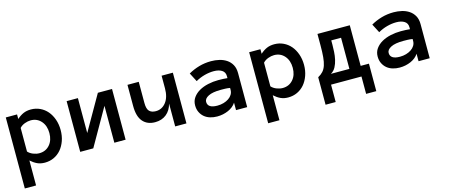

<svg xmlns="http://www.w3.org/2000/svg" viewBox="-43 -974 3908 1664"><g transform="rotate(-15 1910.5 -142.0)"><path d="M23.9 -455.1H125V-414.1Q153.8 -439.9 183.3 -452.9Q212.9 -465.8 251 -465.8Q294.9 -465.8 332.5 -448Q370.1 -430.2 397 -398.7Q423.8 -367.2 439.5 -323Q455.1 -278.8 455.1 -227.1Q455.1 -174.8 439.5 -130.9Q423.8 -86.9 397 -55.4Q370.1 -23.9 332.5 -6.3Q294.9 11.2 251 11.2Q212.9 11.2 183.3 -2.4Q153.8 -16.1 125 -42V182.1H23.9ZM125 -122.1Q143.1 -102.1 171.1 -91.1Q199.2 -80.1 225.1 -80.1Q282.2 -80.1 318.1 -120.6Q354 -161.1 354 -227.1Q354 -293 318.1 -334Q282.2 -375 225.1 -375Q199.2 -375 171.1 -364.5Q143.1 -354 125 -334Z M569.8 -455.1H670.9V-142.1L850.1 -455.1H977.1V0H876V-331.1L687 0H569.8Z M1115.7 -455.1H1216.8V-265.1Q1216.8 -211.9 1236.8 -191.4Q1256.8 -170.9 1294.9 -170.9Q1350.6 -170.9 1386.2 -216.6Q1421.9 -262.2 1421.9 -341.8V-455.1H1522.9V0H1421.9V-205.1Q1406.7 -146 1365.7 -113Q1324.7 -80.1 1264.6 -80.1Q1194.8 -80.1 1155.3 -125.5Q1115.7 -170.9 1115.7 -265.1Z M1635.7 -130.9Q1635.7 -170.9 1657.2 -200.9Q1678.7 -231 1713.6 -251Q1748.5 -271 1793.7 -281Q1838.9 -291 1885.7 -291Q1911.6 -291 1930.2 -290Q1948.7 -289.1 1967.8 -287.1V-305.2Q1967.8 -340.8 1940.2 -358.4Q1912.6 -376 1867.7 -376Q1826.7 -376 1784.2 -364.5Q1741.7 -353 1703.6 -331.1L1662.6 -410.2Q1707.5 -436 1759 -450.9Q1810.5 -465.8 1867.7 -465.8Q1904.8 -465.8 1940.7 -457.5Q1976.6 -449.2 2005.1 -430.2Q2033.7 -411.1 2050.8 -380.6Q2067.9 -350.1 2067.9 -305.2V0H1967.8V-66.9Q1943.8 -29.8 1897.2 -9.3Q1850.6 11.2 1796.9 11.2Q1763.7 11.2 1734.1 2.2Q1704.6 -6.8 1683.1 -24.9Q1661.6 -43 1648.7 -69.6Q1635.7 -96.2 1635.7 -130.9ZM1822.8 -79.1Q1852.5 -79.1 1878.7 -86.7Q1904.8 -94.2 1924.8 -107.7Q1944.8 -121.1 1956.3 -140.1Q1967.8 -159.2 1967.8 -182.1V-199.2Q1943.8 -203.1 1922.9 -203.6Q1901.9 -204.1 1885.7 -204.1Q1811.5 -204.1 1773.7 -184.6Q1735.8 -165 1735.8 -136.2Q1735.8 -79.1 1822.8 -79.1Z M2207.5 -455.1H2308.6V-414.1Q2337.4 -439.9 2366.9 -452.9Q2396.5 -465.8 2434.6 -465.8Q2478.5 -465.8 2516.1 -448Q2553.7 -430.2 2580.6 -398.7Q2607.4 -367.2 2623 -323Q2638.7 -278.8 2638.7 -227.1Q2638.7 -174.8 2623 -130.9Q2607.4 -86.9 2580.6 -55.4Q2553.7 -23.9 2516.1 -6.3Q2478.5 11.2 2434.6 11.2Q2396.5 11.2 2366.9 -2.4Q2337.4 -16.1 2308.6 -42V182.1H2207.5ZM2308.6 -122.1Q2326.7 -102.1 2354.7 -91.1Q2382.8 -80.1 2408.7 -80.1Q2465.8 -80.1 2501.7 -120.6Q2537.6 -161.1 2537.6 -227.1Q2537.6 -293 2501.7 -334Q2465.8 -375 2408.7 -375Q2382.8 -375 2354.7 -364.5Q2326.7 -354 2308.6 -334Z M2729.5 -90.8Q2757.3 -106 2774.9 -125.5Q2792.5 -145 2802.5 -175Q2812.5 -205.1 2816.4 -248Q2820.3 -291 2820.3 -351.1V-455.1H3110.4V-90.8H3184.6V155.8H3093.3V0H2820.3V155.8H2729.5ZM2921.4 -331.1Q2921.4 -303.2 2919.4 -268.1Q2917.5 -232.9 2909.9 -199Q2902.3 -165 2887 -136Q2871.6 -106.9 2843.3 -90.8H3009.3V-370.1H2921.4Z M3273.4 -130.9Q3273.4 -170.9 3294.9 -200.9Q3316.4 -231 3351.3 -251Q3386.2 -271 3431.4 -281Q3476.6 -291 3523.4 -291Q3549.3 -291 3567.9 -290Q3586.4 -289.1 3605.5 -287.1V-305.2Q3605.5 -340.8 3577.9 -358.4Q3550.3 -376 3505.4 -376Q3464.4 -376 3421.9 -364.5Q3379.4 -353 3341.3 -331.1L3300.3 -410.2Q3345.2 -436 3396.7 -450.9Q3448.2 -465.8 3505.4 -465.8Q3542.5 -465.8 3578.4 -457.5Q3614.3 -449.2 3642.8 -430.2Q3671.4 -411.1 3688.5 -380.6Q3705.6 -350.1 3705.6 -305.2V0H3605.5V-66.9Q3581.5 -29.8 3534.9 -9.3Q3488.3 11.2 3434.6 11.2Q3401.4 11.2 3371.8 2.2Q3342.3 -6.8 3320.8 -24.9Q3299.3 -43 3286.4 -69.6Q3273.4 -96.2 3273.4 -130.9ZM3460.4 -79.1Q3490.2 -79.1 3516.4 -86.7Q3542.5 -94.2 3562.5 -107.7Q3582.5 -121.1 3594 -140.1Q3605.5 -159.2 3605.5 -182.1V-199.2Q3581.5 -203.1 3560.5 -203.6Q3539.6 -204.1 3523.4 -204.1Q3449.2 -204.1 3411.4 -184.6Q3373.5 -165 3373.5 -136.2Q3373.5 -79.1 3460.4 -79.1Z"/></g></svg>

Font: Anonymous Pro
Style: Bold
Weight: 700
Monospace: yes
Designer: Mark Simonson
Version: Version 1.003